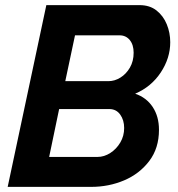

<svg xmlns="http://www.w3.org/2000/svg" viewBox="-20 -730 696 750"><path d="M161 -710H525Q565 -710 591.5 -689Q618 -668 631.5 -635Q645 -602 645 -565Q645 -503 608 -447Q571 -391 508 -364Q552 -349 576.5 -312Q601 -275 601 -223Q601 -151 563 -101Q525 -51 465 -25.5Q405 0 336 0H10ZM404 -413Q428 -413 450.5 -427Q473 -441 487.5 -466Q502 -491 502 -524Q502 -555 487 -573.5Q472 -592 447 -592H273L235 -413ZM361 -117Q387 -117 411 -132.5Q435 -148 450 -173.5Q465 -199 465 -230Q465 -261 449.5 -282.5Q434 -304 407 -304H211L172 -117Z"/></svg>

Font: Raleway
Style: Bold Italic
Weight: 700
Italic angle: -12°
Designer: Matt McInerney, Pablo Impallari, Rodrigo Fuenzalida
Foundry: Matt McInerney, Pablo Impallari, Rodrigo Fuenzalida
Version: Version 4.101;RELEASE